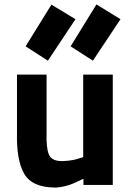

<svg xmlns="http://www.w3.org/2000/svg" viewBox="-20 -838 593 870"><path d="M491 -500V0H358V-28Q355 -26 315 -8Q276 9 233 12Q126 12 90 -50Q54 -111 57 -238V-500H191V-236Q189 -170 201 -139Q213 -108 261 -108Q300 -109 328 -117Q356 -125 357 -126V-500ZM300 -628 401 -563 526 -751 417 -818ZM96 -628 197 -563 322 -751 213 -817Z"/></svg>

Font: RazerF5
Style: Bold
Weight: 700
Foundry: Razer Inc.
Version: Version 1.000;PS 001.001;hotconv 1.0.56